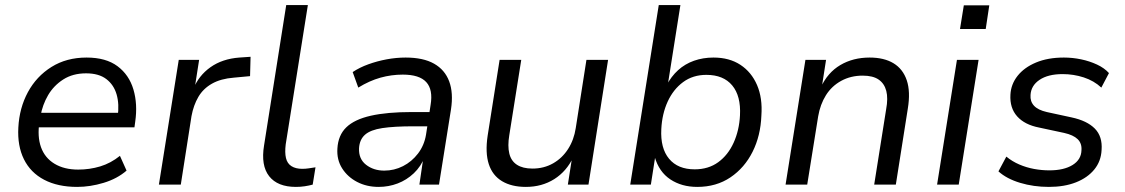

<svg xmlns="http://www.w3.org/2000/svg" viewBox="-20 -725 4417 754"><path d="M283 9Q207 9 153.5 -19Q100 -47 74 -99.5Q48 -152 52 -224Q56 -301 89.5 -363Q123 -425 182 -462Q241 -499 320 -499Q396 -499 441.5 -465Q487 -431 504 -373.5Q521 -316 511 -247L508 -225H115L124 -282H462L442 -266Q449 -316 438 -354Q427 -392 397.5 -414.5Q368 -437 318 -437Q266 -437 228.5 -413Q191 -389 169 -351.5Q147 -314 139 -269L135 -247Q126 -189 141 -147Q156 -105 194 -82Q232 -59 287 -59Q332 -59 373.5 -71.5Q415 -84 451 -113L477 -55Q440 -23 387 -7Q334 9 283 9Z M604 0 682 -490H762L744 -375H739Q760 -428 806.5 -461Q853 -494 920 -499L964 -502L962 -426L898 -420Q847 -416 812.5 -396.5Q778 -377 759 -344.5Q740 -312 732 -269L690 0Z M1142 9Q1070 9 1037 -33Q1004 -75 1017 -154L1104 -705H1189L1102 -158Q1098 -126 1103 -104.5Q1108 -83 1124.5 -72.5Q1141 -62 1167 -62Q1180 -62 1193 -64Q1206 -66 1219 -68L1208 0Q1193 4 1176.5 6.5Q1160 9 1142 9Z M1467 9Q1420 9 1382.5 -10.5Q1345 -30 1323.5 -64Q1302 -98 1305 -142Q1308 -194 1340 -225Q1372 -256 1436 -270.5Q1500 -285 1597 -285H1679L1670 -229H1604Q1528 -229 1481.5 -222Q1435 -215 1413.5 -196Q1392 -177 1390 -143Q1388 -101 1417.5 -78Q1447 -55 1489 -55Q1528 -55 1562.5 -72.5Q1597 -90 1621.5 -122Q1646 -154 1653 -196L1671 -313Q1681 -373 1654 -402.5Q1627 -432 1562 -432Q1517 -432 1474 -420Q1431 -408 1387 -381L1365 -442Q1392 -460 1426.5 -472.5Q1461 -485 1498.5 -492Q1536 -499 1573 -499Q1642 -499 1684.5 -475Q1727 -451 1744 -405.5Q1761 -360 1751 -295L1704 0H1627L1643 -109H1648Q1633 -71 1605 -44.5Q1577 -18 1541.5 -4.5Q1506 9 1467 9Z M2045 9Q1989 9 1951.5 -13.5Q1914 -36 1899.5 -80.5Q1885 -125 1895 -192L1942 -490H2027L1980 -194Q1973 -152 1980 -122.5Q1987 -93 2010 -78Q2033 -63 2071 -63Q2116 -63 2152 -83.5Q2188 -104 2211 -140Q2234 -176 2241 -222L2283 -490H2368L2291 0H2210L2227 -109H2232Q2205 -52 2156.5 -21.5Q2108 9 2045 9Z M2718 9Q2657 9 2612.5 -20.5Q2568 -50 2551 -109H2553L2536 0H2455L2567 -705H2652L2602 -389H2597Q2616 -425 2643 -449.5Q2670 -474 2705.5 -486.5Q2741 -499 2782 -499Q2844 -499 2887.5 -470.5Q2931 -442 2953 -391Q2975 -340 2970 -271Q2967 -192 2935.5 -129Q2904 -66 2848.5 -28.5Q2793 9 2718 9ZM2708 -60Q2762 -60 2800.5 -88Q2839 -116 2861 -164.5Q2883 -213 2886 -272Q2890 -348 2855.5 -389.5Q2821 -431 2754 -431Q2701 -431 2662.5 -402.5Q2624 -374 2602 -326Q2580 -278 2577 -218Q2573 -143 2607.5 -101.5Q2642 -60 2708 -60Z M3065 0 3143 -490H3224L3207 -381H3203Q3230 -440 3280 -469.5Q3330 -499 3395 -499Q3452 -499 3489 -476.5Q3526 -454 3541 -409.5Q3556 -365 3545 -298L3498 0H3413L3460 -296Q3468 -339 3460.5 -368Q3453 -397 3430.5 -412.5Q3408 -428 3368 -428Q3321 -428 3283.5 -407.5Q3246 -387 3223.5 -351Q3201 -315 3193 -268L3150 0Z M3750 -611 3765 -704H3865L3851 -611ZM3660 0 3738 -490H3823L3745 0Z M4099 9Q4039 9 3986 -7Q3933 -23 3901 -52L3932 -110Q3955 -91 3983 -79Q4011 -67 4041 -61.5Q4071 -56 4101 -56Q4158 -56 4192 -77Q4226 -98 4227 -135Q4229 -162 4212 -178.5Q4195 -195 4159 -203L4061 -224Q4004 -235 3974.5 -268Q3945 -301 3948 -353Q3950 -394 3976 -427Q4002 -460 4048.5 -479.5Q4095 -499 4158 -499Q4192 -499 4225.5 -492Q4259 -485 4288 -471.5Q4317 -458 4335 -438L4305 -381Q4276 -408 4236 -421Q4196 -434 4153 -434Q4096 -434 4062.5 -411.5Q4029 -389 4027 -352Q4025 -327 4040.5 -310Q4056 -293 4091 -285L4188 -264Q4249 -251 4279.5 -220Q4310 -189 4306 -136Q4304 -92 4277.5 -59.5Q4251 -27 4205.5 -9Q4160 9 4099 9Z"/></svg>

Font: Nunito Sans 10pt
Style: Italic
Weight: 400
Italic angle: -9°
Designer: Vernon Adams
Foundry: Vernon Adams
Version: Version 3.101;gftools[0.9.27]